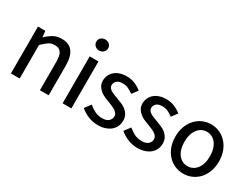

<svg xmlns="http://www.w3.org/2000/svg" viewBox="-61 -1224 2293 1760"><g transform="rotate(30 1086.0 -344.5)"><path d="M76.2 -496.1H154.3L161.6 -426.3H157.2Q190.9 -460.4 230.5 -484.4Q270 -508.3 322.8 -508.3Q402.3 -508.3 439.2 -458.5Q476.1 -408.7 476.1 -313V0.5H383.3V-301.8Q383.3 -369.1 362.5 -397.7Q341.8 -426.3 296.4 -426.3Q259.8 -426.3 231.9 -408Q204.1 -389.6 168.9 -354.5V0.5H76.2Z M670.9 -585.4Q645 -585.4 626.7 -602.1Q608.4 -618.7 608.4 -644Q608.4 -670.4 626.7 -686.3Q645 -702.1 670.9 -702.1Q696.8 -702.1 714.8 -686.3Q732.9 -670.4 732.9 -644Q732.9 -618.7 714.8 -602.1Q696.8 -585.4 670.9 -585.4ZM623.5 -496.1H716.3V0.5H623.5Z M860.4 -122.6Q896.5 -93.3 929.2 -77.6Q961.9 -62 1004.4 -62Q1050.3 -62 1072.5 -82.8Q1094.7 -103.5 1094.7 -132.8Q1094.7 -149.9 1085.4 -162.8Q1076.2 -175.8 1061.5 -185.8Q1046.9 -195.8 1027.1 -203.9Q1007.3 -211.9 987.3 -220.2Q961.4 -229 934.8 -240.7Q908.2 -252.4 887.2 -269.5Q866.2 -286.6 852.5 -309.6Q838.9 -332.5 838.9 -364.7Q838.9 -395 850.8 -421.6Q862.8 -448.2 885 -467.5Q907.2 -486.8 939.2 -497.6Q971.2 -508.3 1011.2 -508.3Q1058.1 -508.3 1097.7 -491.9Q1137.2 -475.6 1169.4 -448.7L1124.5 -388.7Q1095.2 -410.2 1069.3 -421.9Q1043.5 -433.6 1012.2 -433.6Q968.3 -433.6 948.5 -414.1Q928.7 -394.5 928.7 -368.7Q928.7 -354 937 -342.3Q945.3 -330.6 959.5 -321.8Q973.6 -313 992.9 -305.4Q1012.2 -297.9 1033.2 -289.6Q1059.1 -279.8 1086.2 -268.8Q1113.3 -257.8 1135 -240.5Q1156.7 -223.1 1170.7 -198.2Q1184.6 -173.3 1184.6 -137.7Q1184.6 -106.9 1172.6 -79.6Q1160.6 -52.2 1137.5 -31.7Q1114.3 -11.2 1079.8 0.7Q1045.4 12.7 1001.5 12.7Q948.2 12.7 900.4 -6.6Q852.5 -25.9 813 -59.1Z M1279.3 -122.6Q1315.4 -93.3 1348.1 -77.6Q1380.9 -62 1423.3 -62Q1469.2 -62 1491.5 -82.8Q1513.7 -103.5 1513.7 -132.8Q1513.7 -149.9 1504.4 -162.8Q1495.1 -175.8 1480.5 -185.8Q1465.8 -195.8 1446 -203.9Q1426.3 -211.9 1406.2 -220.2Q1380.4 -229 1353.8 -240.7Q1327.1 -252.4 1306.2 -269.5Q1285.2 -286.6 1271.5 -309.6Q1257.8 -332.5 1257.8 -364.7Q1257.8 -395 1269.8 -421.6Q1281.7 -448.2 1304 -467.5Q1326.2 -486.8 1358.2 -497.6Q1390.1 -508.3 1430.2 -508.3Q1477.1 -508.3 1516.6 -491.9Q1556.2 -475.6 1588.4 -448.7L1543.5 -388.7Q1514.2 -410.2 1488.3 -421.9Q1462.4 -433.6 1431.2 -433.6Q1387.2 -433.6 1367.4 -414.1Q1347.7 -394.5 1347.7 -368.7Q1347.7 -354 1356 -342.3Q1364.3 -330.6 1378.4 -321.8Q1392.6 -313 1411.9 -305.4Q1431.2 -297.9 1452.1 -289.6Q1478 -279.8 1505.1 -268.8Q1532.2 -257.8 1554 -240.5Q1575.7 -223.1 1589.6 -198.2Q1603.5 -173.3 1603.5 -137.7Q1603.5 -106.9 1591.6 -79.6Q1579.6 -52.2 1556.4 -31.7Q1533.2 -11.2 1498.8 0.7Q1464.4 12.7 1420.4 12.7Q1367.2 12.7 1319.3 -6.6Q1271.5 -25.9 1231.9 -59.1Z M1670.9 -252.9Q1670.9 -314.9 1689.9 -363.3Q1709 -411.6 1740.7 -445.3Q1772.5 -479 1814 -496.6Q1855.5 -514.2 1901.4 -514.2Q1947.3 -514.2 1988.8 -496.6Q2030.3 -479 2062 -445.3Q2093.8 -411.6 2112.8 -363.3Q2131.8 -314.9 2131.8 -252.9Q2131.8 -191.9 2112.8 -143.3Q2093.8 -94.7 2062 -61.5Q2030.3 -28.3 1988.8 -10.7Q1947.3 6.8 1901.4 6.8Q1855.5 6.8 1814 -10.7Q1772.5 -28.3 1740.7 -61.5Q1709 -94.7 1689.9 -143.3Q1670.9 -191.9 1670.9 -252.9ZM1766.6 -252.9Q1766.6 -211.9 1776.4 -178.5Q1786.1 -145 1804 -121.6Q1821.8 -98.1 1846.7 -85.2Q1871.6 -72.3 1901.4 -72.3Q1930.7 -72.3 1955.8 -85.2Q1981 -98.1 1998.8 -121.6Q2016.6 -145 2026.4 -178.5Q2036.1 -211.9 2036.1 -252.9Q2036.1 -293.9 2026.4 -327.6Q2016.6 -361.3 1998.8 -385.3Q1981 -409.2 1955.8 -422.4Q1930.7 -435.5 1901.4 -435.5Q1871.6 -435.5 1846.7 -422.4Q1821.8 -409.2 1804 -385.3Q1786.1 -361.3 1776.4 -327.6Q1766.6 -293.9 1766.6 -252.9Z"/></g></svg>

Font: Pyidaungsu Numbers
Style: Regular
Weight: 400
Designer: Sun Tun
Foundry: MCF
Version: Version 1.083; ttfautohint (v1.8.2)